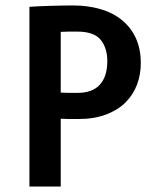

<svg xmlns="http://www.w3.org/2000/svg" viewBox="-20 -685 571 705"><path d="M268 -248Q251 -248 234.5 -248Q218 -248 203 -249V0H88V-660Q103 -661 122.5 -662Q142 -663 163.5 -663.5Q185 -664 206.5 -664.5Q228 -665 247 -665Q303 -665 349 -651.5Q395 -638 428 -611Q461 -584 479 -544.5Q497 -505 497 -453Q497 -411 483 -374Q469 -337 441 -309Q413 -281 369.5 -264.5Q326 -248 268 -248ZM263 -569Q247 -569 232 -569Q217 -569 203 -568V-345Q217 -344 232.5 -344Q248 -344 265 -344Q319 -344 346.5 -374Q374 -404 374 -461Q374 -509 349.5 -539Q325 -569 263 -569Z"/></svg>

Font: Quattrocento Sans
Style: Bold
Weight: 700
Designer: Pablo Impallari
Foundry: Pablo Impallari, Igino Marini, Brenda Gallo
Version: Version 2.000